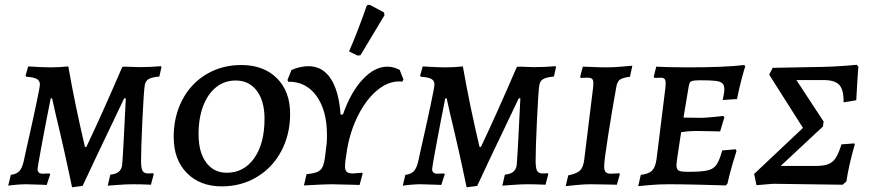

<svg xmlns="http://www.w3.org/2000/svg" viewBox="-20 -785 3729 818"><path d="M217 -299 202 -366H196Q174 -256 157 -164Q140 -72 140 -65Q140 -45 162 -45L191 -46Q191 -45 194 -43L179 3L159 2L91 0Q73 0 49.5 2Q26 4 15 6L26 -40Q50 -43 62 -55.5Q74 -68 81 -98Q82 -102 83.5 -109Q85 -116 87 -126Q150 -405 150 -425Q150 -441 137 -448.5Q124 -456 92 -458L89 -463L100 -502Q164 -498 196 -498Q231 -498 271 -502Q300 -336 342 -159H348Q414 -298 501 -500Q505 -501 515 -501Q532 -501 542 -500L574 -499Q621 -499 666 -503Q668 -501 668 -500L659 -459Q625 -456 611.5 -447Q598 -438 596 -417Q592 -386 586.5 -269.5Q581 -153 581 -100Q581 -68 587.5 -57Q594 -46 611 -46L633 -47L635 -43L623 2Q583 0 545 0Q517 0 479.5 3Q442 6 439 6L450 -41Q473 -43 485 -52.5Q497 -62 500 -79Q504 -114 516 -366H509L448 -238Q384 -105 332 7L287 13Q254 -146 217 -299Z M720 -201Q720 -289 756.5 -359Q793 -429 859 -468.5Q925 -508 1008 -508Q1103 -508 1159.5 -452Q1216 -396 1216 -300Q1216 -212 1178.5 -141.5Q1141 -71 1074.5 -31Q1008 9 925 9Q832 9 776 -48Q720 -105 720 -201ZM1107 -279Q1107 -355 1074 -398.5Q1041 -442 984 -442Q937 -442 901.5 -414Q866 -386 846 -334.5Q826 -283 826 -213Q826 -136 858.5 -92.5Q891 -49 946 -49Q1019 -49 1063 -111Q1107 -173 1107 -279Z M1699 -446 1694 -437Q1689 -438 1680 -438Q1632 -438 1586.5 -400Q1541 -362 1507 -296Q1473 -230 1459 -150L1451 -96Q1450 -89 1450 -77Q1450 -59 1457.5 -52.5Q1465 -46 1483 -46Q1490 -46 1523 -49L1525 -45L1512 3L1479 2L1391 0Q1365 0 1275 5L1286 -43Q1317 -46 1332 -52.5Q1347 -59 1354 -73.5Q1361 -88 1365 -118L1372 -176Q1373 -188 1373 -210Q1373 -314 1328.5 -376Q1284 -438 1207 -437L1205 -445L1222 -487Q1260 -503 1294 -503Q1354 -503 1389 -450Q1424 -397 1431 -297H1441Q1474 -392 1525 -446.5Q1576 -501 1630 -501Q1657 -501 1683 -487ZM1516 -550 1504 -548 1467 -566Q1502 -645 1543 -762L1554 -765L1616 -732L1618 -720Z M1898 -299 1883 -366H1877Q1855 -256 1838 -164Q1821 -72 1821 -65Q1821 -45 1843 -45L1872 -46Q1872 -45 1875 -43L1860 3L1840 2L1772 0Q1754 0 1730.5 2Q1707 4 1696 6L1707 -40Q1731 -43 1743 -55.5Q1755 -68 1762 -98Q1763 -102 1764.5 -109Q1766 -116 1768 -126Q1831 -405 1831 -425Q1831 -441 1818 -448.5Q1805 -456 1773 -458L1770 -463L1781 -502Q1845 -498 1877 -498Q1912 -498 1952 -502Q1981 -336 2023 -159H2029Q2095 -298 2182 -500Q2186 -501 2196 -501Q2213 -501 2223 -500L2255 -499Q2302 -499 2347 -503Q2349 -501 2349 -500L2340 -459Q2306 -456 2292.5 -447Q2279 -438 2277 -417Q2273 -386 2267.5 -269.5Q2262 -153 2262 -100Q2262 -68 2268.5 -57Q2275 -46 2292 -46L2314 -47L2316 -43L2304 2Q2264 0 2226 0Q2198 0 2160.5 3Q2123 6 2120 6L2131 -41Q2154 -43 2166 -52.5Q2178 -62 2181 -79Q2185 -114 2197 -366H2190L2129 -238Q2065 -105 2013 7L1968 13Q1935 -146 1898 -299Z M2554 -77Q2554 -59 2560.5 -52Q2567 -45 2581 -45Q2595 -45 2605 -46Q2615 -47 2618 -47L2621 -43L2608 2Q2596 2 2562 1Q2528 0 2495 0Q2468 0 2434 3.5Q2400 7 2390 8L2401 -38Q2437 -45 2451 -58.5Q2465 -72 2469 -104L2507 -413Q2508 -420 2508 -431Q2508 -444 2502.5 -449Q2497 -454 2483 -454L2454 -453Q2452 -457 2452 -459L2463 -501Q2479 -501 2493 -500Q2537 -498 2567 -498Q2590 -498 2626 -501Q2662 -504 2674 -505L2664 -458Q2633 -454 2621.5 -446Q2610 -438 2606 -416Q2588 -317 2571 -208.5Q2554 -100 2554 -77Z M2912 -53Q2969 -53 2994.5 -59Q3020 -65 3032.5 -83Q3045 -101 3057 -144L3114 -149L3118 -142Q3114 -130 3101.5 -88.5Q3089 -47 3079 -2L3072 5Q3047 4 2966 2Q2885 0 2828 0Q2786 0 2748 3.5Q2710 7 2699 8L2710 -40Q2744 -44 2758 -58Q2772 -72 2777 -106L2815 -412Q2816 -420 2816 -431Q2816 -444 2811 -449Q2806 -454 2794 -454L2769 -453L2765 -458L2776 -501Q2789 -500 2827.5 -499Q2866 -498 2910 -498Q3068 -498 3151 -508L3155 -502Q3151 -491 3140 -450Q3129 -409 3120 -363L3059 -359Q3060 -364 3063 -379Q3066 -394 3066 -405Q3066 -422 3057.5 -430Q3049 -438 3028.5 -440.5Q3008 -443 2964 -443Q2942 -443 2932.5 -441Q2923 -439 2919.5 -434Q2916 -429 2914 -416L2892 -284L2968 -283Q2985 -283 3018 -286.5Q3051 -290 3062 -291L3066 -285L3048 -225Q3037 -225 3006.5 -226Q2976 -227 2943 -227Q2914 -227 2882 -222L2871 -150Q2862 -94 2862 -82Q2862 -63 2872 -58Q2882 -53 2912 -53Z M3586 -12 3570 2 3273 -2 3203 4 3193 -44 3401 -240 3257 -467 3272 -496 3485 -500Q3561 -502 3630 -509L3637 -501Q3634 -469 3628 -358L3574 -349Q3575 -402 3556 -423Q3537 -444 3488 -444H3373L3489 -267L3486 -246L3306 -78H3454Q3489 -78 3508.5 -85.5Q3528 -93 3540.5 -112Q3553 -131 3565 -170L3619 -174L3622 -171Q3596 -80 3586 -12Z"/></svg>

Font: Alegreya SC Medium
Style: Italic
Weight: 500
Italic angle: -7°
Designer: Juan Pablo del Peral
Foundry: Huerta Tipografica
Version: Version 2.007; ttfautohint (v1.6)